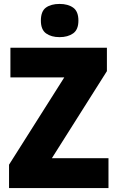

<svg xmlns="http://www.w3.org/2000/svg" viewBox="-20 -957 595 977"><path d="M532 0H26V-119L307 -563H33V-714H524V-595L244 -152H532ZM283 -937Q326 -937 352.5 -918Q379 -899 379 -852Q379 -806 352 -787Q325 -768 283 -768Q241 -768 214.5 -787Q188 -806 188 -852Q188 -900 214 -918.5Q240 -937 283 -937Z"/></svg>

Font: Noto Sans Hebrew SemiCondensed Black
Style: Regular
Weight: 900
Width: 4
Designer: Ben Nathan
Foundry: Google LLC
Version: Version 3.001; ttfautohint (v1.8.4.7-5d5b)